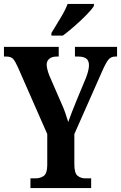

<svg xmlns="http://www.w3.org/2000/svg" viewBox="-20 -951 612 971"><path d="M134 0V-49H158Q185 -49 202 -62Q219 -75 219 -118V-273L70 -612Q57 -641 46.5 -653Q36 -665 11 -665H0V-714H277V-665H267Q242 -665 229 -653.5Q216 -642 216 -624Q216 -613 220 -598Q224 -583 229 -570L289 -432Q302 -404 310 -380.5Q318 -357 325 -334Q333 -357 344 -385Q355 -413 368 -445L415 -558Q423 -579 426.5 -595Q430 -611 430 -620Q430 -645 416 -655Q402 -665 375 -665H359V-714H572V-665H563Q541 -665 528 -649Q515 -633 495 -587L356 -273V-120Q356 -75 372.5 -62Q389 -49 411 -49H441V0ZM240 -784Q260 -818 284.5 -857.5Q309 -897 322 -931H455V-921Q445 -904 417.5 -876Q390 -848 357.5 -819.5Q325 -791 298 -771H240Z"/></svg>

Font: Noto Serif Thai ExtraCondensed
Style: Bold
Weight: 700
Width: 2
Designer: Monotype Design Team
Foundry: Monotype Imaging Inc.
Version: Version 2.002; ttfautohint (v1.8.4.7-5d5b)